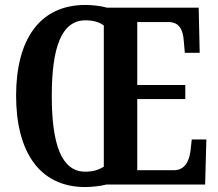

<svg xmlns="http://www.w3.org/2000/svg" viewBox="-20 -745 879 775"><path d="M324 10C351 10 385 6 409 0H808L813 -182H754L749 -136C743 -91 724 -58 682 -58H534V-345H728V-402H534V-656H660C703 -656 719 -626 722 -578L726 -532H786L782 -714H412C388 -721 353 -725 325 -725C136 -725 45 -580 45 -359C45 -137 136 10 324 10ZM324 -52C227 -52 189 -165 189 -358C189 -551 227 -663 325 -663C358 -663 382 -655 399 -642V-72C379 -60 357 -52 324 -52Z"/></svg>

Font: Noto Serif Myanmar ExtraCondensed
Style: Bold
Weight: 700
Width: 2
Designer: Ben Mitchell and the Monotype Design Team
Foundry: Monotype Imaging Inc.
Version: Version 2.106